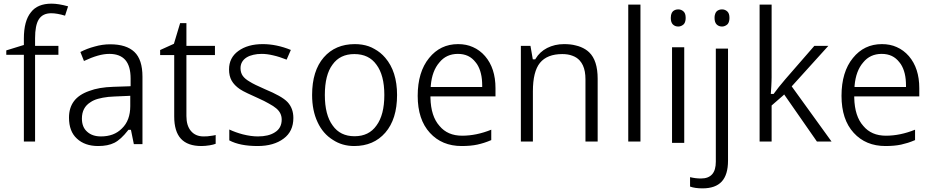

<svg xmlns="http://www.w3.org/2000/svg" viewBox="-20 -785 5076 1045"><path d="M297.9 -535.2V-486.8H177.2H170.9V-479.5V-14.6H109.9V-479.5V-486.8H102.5H14.2V-510.7L104.5 -538.6L109.9 -540V-545.4V-575.2Q109.9 -671.4 148.4 -718.3Q184.1 -765.1 260.3 -765.1Q298.8 -765.1 350.6 -750.5L334 -699.7Q290.5 -712.9 258.8 -712.9Q211.9 -712.9 190.9 -679.2Q170.9 -647 170.9 -577.1V-542.5V-535.2H177.2Z M755.4 -0.5H708.5L693.8 -72.8L692.4 -78.6H686.5H682.6H679.2L676.8 -75.7Q637.7 -25.4 602.5 -7.8Q567.4 9.8 514.6 9.8Q441.4 9.8 398.4 -30.8Q377 -50.3 366.2 -78.9Q355.5 -107.4 355.5 -145Q355.5 -198.2 382.6 -234.4Q409.7 -270.5 465.8 -290Q518.1 -310.1 596.7 -312.5L683.6 -315.4L690.9 -315.9V-323.2V-357.4Q690.9 -425.3 662.1 -458.5Q632.8 -491.7 575.2 -491.7Q545.4 -491.7 511.5 -481.9Q477.5 -472.2 437 -453.1L417.5 -502Q454.1 -521 495.1 -531.7Q537.1 -543.9 579.6 -543.9Q667.5 -543.9 711.4 -502.4Q755.4 -460.9 755.4 -367.7ZM455.1 -67.4Q482.9 -42.5 529.3 -42.5Q564.9 -42.5 593.5 -53.2Q622.1 -64 643.6 -85.9Q666.5 -107.9 677.7 -138.4Q689 -168.9 689 -207.5V-255.9V-263.7L681.2 -263.2L603 -259.8Q585.4 -259.3 569.6 -257.6Q553.7 -255.9 539.6 -253.2Q525.4 -250.5 513.2 -247.1Q501 -243.7 490.7 -239Q480.5 -234.4 472.2 -228.5Q425.8 -199.7 425.8 -139.6Q425.8 -92.3 455.1 -67.4Z M1019.5 -71.8Q1044.4 -42.5 1087.9 -42.5Q1099.1 -42.5 1109.6 -43.2Q1120.1 -43.9 1130.4 -45.9Q1134.8 -46.4 1139.2 -47.1Q1143.6 -47.9 1147.2 -48.6Q1150.9 -49.3 1153.8 -50.3V-2.4Q1141.6 2.4 1121.1 5.9Q1096.2 9.8 1076.2 9.8Q1001.5 9.8 964.8 -29.8Q928.2 -69.3 928.2 -150.9V-477.5V-485.4H920.9H851.6V-512.7L923.8 -545.4L926.8 -546.9L927.7 -550.3L960.4 -659.2H994.6V-542.5V-535.2H1002H1149.9V-485.4H1002H994.6V-477.5V-153.3Q994.6 -140.1 996.1 -128.7Q997.6 -117.2 1000.7 -106.9Q1003.9 -96.7 1008.5 -87.9Q1013.2 -79.1 1019.5 -71.8Z M1545.4 -229Q1576.7 -194.8 1576.7 -143.1Q1576.7 -69.8 1523.9 -30.8Q1470.2 9.8 1381.8 9.8Q1285.6 9.8 1228 -21V-80.1Q1262.7 -64 1301.8 -53.7Q1346.7 -42.5 1383.8 -42.5Q1441.4 -42.5 1475.6 -64.5Q1513.2 -87.4 1513.2 -134.3Q1513.2 -170.4 1483.4 -195.3Q1469.2 -207.5 1443.8 -221.2Q1420.4 -234.9 1385.3 -250.5Q1352.5 -265.1 1327.1 -277.3Q1300.8 -289.6 1285.6 -299.8Q1255.4 -320.3 1240.7 -346.2Q1226.6 -371.6 1226.6 -407.2Q1226.6 -470.7 1276.9 -507.3Q1328.1 -544.9 1410.2 -544.9Q1484.9 -544.9 1563 -513.2L1540 -460.4Q1501 -476.1 1465.8 -483.9Q1433.1 -491.7 1404.8 -491.7Q1391.6 -491.7 1380.4 -490.5Q1369.1 -489.3 1359.1 -486.8Q1349.1 -484.4 1339.4 -481Q1329.6 -477.1 1321.8 -472.2Q1305.7 -461.9 1297.4 -447.3Q1289.1 -432.6 1289.1 -414.1Q1289.1 -389.6 1301.3 -372.1Q1313.5 -355 1339.4 -340.3Q1361.8 -325.7 1423.8 -298.8Q1466.3 -281.2 1497.8 -263.7Q1529.3 -246.1 1545.4 -229Z M2076.7 -470.7Q2141.1 -396 2141.1 -268.1Q2141.1 -136.7 2077.1 -63Q2013.7 9.8 1907.7 9.8Q1842.3 9.8 1791.5 -23.9Q1764.6 -40.5 1743.9 -64.5Q1723.1 -88.4 1708.5 -120.1Q1678.7 -183.1 1678.7 -268.1Q1678.7 -399.4 1742.2 -472.7Q1805.2 -544.9 1911.1 -544.9Q1921.4 -544.9 1931.2 -544.2Q1940.9 -543.5 1950.4 -542Q1960 -540.5 1969 -538.3Q1978 -536.1 1986.3 -533.2Q1994.6 -530.3 2002.9 -526.4Q2011.2 -522.5 2018.6 -518.1Q2026.9 -513.7 2034.4 -508.5Q2042 -503.4 2049.3 -497.6Q2056.6 -491.7 2063.5 -484.9Q2070.3 -478 2076.7 -470.7ZM1790 -433.6Q1748 -377.9 1748 -268.1Q1748 -159.7 1790.5 -102.1Q1831.5 -43.5 1909.7 -43.5Q1987.8 -43.5 2028.8 -101.6Q2071.8 -159.2 2071.8 -268.1Q2071.8 -376 2028.8 -433.1Q1987.8 -490.7 1908.7 -490.7Q1830.6 -490.7 1790 -433.6Z M2578.1 2Q2542 9.8 2492.7 9.8Q2385.3 9.8 2319.8 -62Q2253.4 -134.3 2253.4 -263.2Q2253.4 -328.6 2269 -380.1Q2284.7 -431.6 2315.4 -469.2Q2376.5 -544.9 2473.1 -544.9Q2518.6 -544.9 2553.7 -528.8Q2591.8 -512.2 2620.1 -479.5Q2676.8 -413.6 2676.8 -305.2V-260.3H2330.1H2322.8V-252.4Q2325.2 -151.9 2372.1 -99.6Q2416 -46.4 2495.1 -46.4Q2572.8 -46.4 2653.8 -79.1V-22.5Q2633.3 -13.7 2614.7 -7.8Q2596.2 -2 2578.1 2ZM2472.2 -491.7Q2409.2 -491.7 2371.6 -445.3Q2351.6 -422.4 2339.8 -390.9Q2328.1 -359.4 2324.7 -319.8L2324.2 -311.5H2332H2597.2H2604.5V-319.3Q2604.5 -328.1 2604 -336.7Q2603.5 -345.2 2602.8 -353.5Q2602.1 -361.8 2600.6 -369.6Q2599.1 -377.4 2597.4 -384.8Q2595.7 -392.1 2593.5 -398.9Q2591.3 -405.8 2588.6 -412.1Q2585.9 -418.5 2582.8 -424.6Q2579.6 -430.7 2576.2 -436Q2572.8 -441.4 2568.4 -446.3Q2550.8 -469.2 2526.9 -480.5Q2502.9 -491.7 2472.2 -491.7Z M3232.9 -14.6H3166.5V-353.5Q3166.5 -376 3163.1 -394.8Q3159.7 -413.6 3152.6 -429Q3145.5 -444.3 3134.8 -456.1Q3118.7 -473.6 3094.7 -481.9Q3071.8 -490.7 3040.5 -490.7Q2958 -490.7 2918.9 -442.9Q2880.4 -395.5 2880.4 -288.1V-14.6H2814.9V-535.2H2867.2L2878.9 -467.8L2879.9 -461.9H2885.7H2889.2H2893.1L2895 -465.3Q2917.5 -502.9 2958 -523.9Q2978.5 -534.2 3001.5 -539.6Q3024.4 -544.9 3049.8 -544.9Q3067.4 -544.9 3083.5 -543.2Q3099.6 -541.5 3113.8 -537.6Q3128.9 -534.2 3141.8 -528.8Q3154.8 -523.4 3166 -516.4Q3177.2 -509.3 3186.5 -500.5Q3232.9 -456.1 3232.9 -356.4Z M3465.8 -759.8V-14.6H3399.4V-759.8Z M3704.1 -527.8V-7.3H3637.7V-527.8ZM3630.9 -687.5Q3630.9 -696.3 3632.3 -703.1Q3633.8 -710 3636.2 -714.8Q3638.7 -719.7 3642.1 -723.1Q3653.8 -733.9 3671.4 -733.9Q3679.7 -733.9 3686.8 -731.2Q3693.8 -728.5 3700.2 -722.7Q3706.1 -717.3 3709 -708.7Q3711.9 -700.2 3711.9 -687.5Q3711.9 -679.2 3710.4 -672.4Q3709 -665.5 3706.5 -660.6Q3704.1 -655.8 3700.2 -651.9Q3693.8 -646.5 3686.8 -643.6Q3679.7 -640.6 3671.4 -640.6Q3653.8 -640.6 3642.3 -651.9Q3630.9 -663.1 3630.9 -687.5Z M3803.7 240.2Q3762.7 240.2 3735.8 230.5V179.2Q3765.6 186.5 3794.9 186.5Q3815.4 186.5 3830.8 180.7Q3846.2 174.8 3856.4 163.1Q3876 140.6 3876 95.2V-520.5H3942.4V89.4Q3942.4 166 3908.2 203.1Q3874 240.2 3803.7 240.2ZM3869.1 -687.5Q3869.1 -696.3 3870.6 -703.1Q3872.1 -710 3874.5 -714.8Q3877 -719.7 3880.4 -723.1Q3892.1 -733.9 3909.7 -733.9Q3918 -733.9 3925 -731.2Q3932.1 -728.5 3938.5 -722.7Q3944.3 -717.3 3947.3 -708.7Q3950.2 -700.2 3950.2 -687.5Q3950.2 -679.2 3948.7 -672.4Q3947.3 -665.5 3944.8 -660.6Q3942.4 -655.8 3938.5 -651.9Q3932.1 -646.5 3925 -643.6Q3918 -640.6 3909.7 -640.6Q3892.1 -640.6 3880.6 -651.9Q3869.1 -663.1 3869.1 -687.5Z M4190.9 -273.9 4192.9 -276.9Q4213.9 -306.6 4254.9 -354.5L4412.1 -535.2H4488.3L4293 -319.3L4289.1 -314.9L4292.5 -310.1L4505.9 -14.6H4426.3L4252.4 -264.6L4248 -271L4242.7 -265.6L4182.1 -212.9L4179.7 -210.9V-207.5V-14.6H4114.3V-759.8H4179.7V-364.3Q4179.7 -355.5 4179.2 -343.3Q4178.7 -331.1 4178 -315.7Q4177.2 -300.3 4175.8 -281.7L4175.3 -273.9H4183.1H4187Z M4884.8 2Q4848.6 9.8 4799.3 9.8Q4691.9 9.8 4626.5 -62Q4560.1 -134.3 4560.1 -263.2Q4560.1 -328.6 4575.7 -380.1Q4591.3 -431.6 4622.1 -469.2Q4683.1 -544.9 4779.8 -544.9Q4825.2 -544.9 4860.4 -528.8Q4898.4 -512.2 4926.8 -479.5Q4983.4 -413.6 4983.4 -305.2V-260.3H4636.7H4629.4V-252.4Q4631.8 -151.9 4678.7 -99.6Q4722.7 -46.4 4801.8 -46.4Q4879.4 -46.4 4960.4 -79.1V-22.5Q4939.9 -13.7 4921.4 -7.8Q4902.8 -2 4884.8 2ZM4778.8 -491.7Q4715.8 -491.7 4678.2 -445.3Q4658.2 -422.4 4646.5 -390.9Q4634.8 -359.4 4631.3 -319.8L4630.9 -311.5H4638.7H4903.8H4911.1V-319.3Q4911.1 -328.1 4910.6 -336.7Q4910.2 -345.2 4909.4 -353.5Q4908.7 -361.8 4907.2 -369.6Q4905.8 -377.4 4904.1 -384.8Q4902.3 -392.1 4900.1 -398.9Q4897.9 -405.8 4895.3 -412.1Q4892.6 -418.5 4889.4 -424.6Q4886.2 -430.7 4882.8 -436Q4879.4 -441.4 4875 -446.3Q4857.4 -469.2 4833.5 -480.5Q4809.6 -491.7 4778.8 -491.7Z"/></svg>

Font: Sahel Light FD
Style: Light-FD
Weight: 300
Foundry: Saber Rastikerdar (saber.rastikerdar@gmail.com)
Version: Version 3.3.0